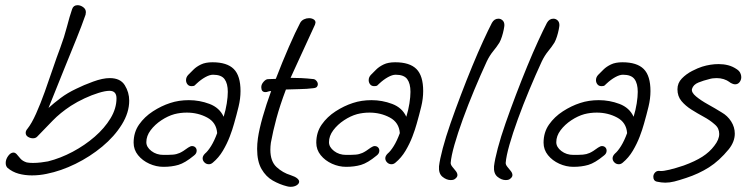

<svg xmlns="http://www.w3.org/2000/svg" viewBox="-20 -665 2904 740"><path d="M103 11Q76 11 52 4.5Q28 -2 9 -18Q2 -25 2 -37Q2 -51 11.5 -64Q21 -77 32 -77Q38 -77 44 -71Q50 -64 58.5 -54Q67 -44 83 -39Q88 -38 94 -37.5Q100 -37 107 -37Q122 -37 138.5 -39Q155 -41 165 -43Q213 -55 260 -80Q307 -105 345 -138Q383 -171 406 -209Q429 -247 429 -286Q429 -315 402 -315Q386 -315 360 -307Q334 -299 306 -286Q278 -273 253 -257Q212 -230 183 -200Q154 -170 123 -138Q117 -132 107 -132Q97 -132 88 -137.5Q79 -143 79 -153Q79 -161 86 -169Q102 -189 119 -227Q136 -265 152.5 -311Q169 -357 184 -401.5Q199 -446 212 -480Q228 -523 238 -562Q248 -601 258 -630Q263 -645 279 -645Q290 -645 300.5 -637.5Q311 -630 311 -618Q311 -617 310.5 -614.5Q310 -612 310 -610V-609Q295 -566 275 -516.5Q255 -467 228.5 -402Q202 -337 167 -249Q188 -268 214 -287.5Q240 -307 274 -323Q302 -337 339 -350.5Q376 -364 403 -364Q444 -364 461 -336.5Q478 -309 478 -277Q478 -231 449.5 -185Q421 -139 374 -100Q327 -61 271 -33.5Q215 -6 160 5Q132 11 103 11Z M610 -22Q582 -22 555.5 -34Q529 -46 512 -67Q495 -88 495 -115Q495 -155 516 -185Q537 -215 569.5 -236Q602 -257 636 -268Q669 -279 708 -279Q749 -279 787.5 -264.5Q826 -250 842 -215Q850 -241 854 -266.5Q858 -292 858 -311Q858 -343 845.5 -360Q833 -377 801 -377Q788 -377 771 -367.5Q754 -358 738 -343Q732 -337 729.5 -335Q727 -333 718 -333Q708 -333 702.5 -340Q697 -347 697 -356Q697 -368 706 -377Q715 -386 726 -397Q737 -408 754.5 -416.5Q772 -425 799 -425Q855 -425 881 -399Q907 -373 907 -314Q907 -285 899.5 -254Q892 -223 882 -188Q876 -166 865.5 -138.5Q855 -111 839 -84Q823 -57 800 -38Q793 -32 785 -32Q775 -32 768 -39Q761 -46 761 -55Q761 -64 770 -73Q781 -82 793.5 -102Q806 -122 817 -152Q814 -193 778.5 -212Q743 -231 700 -231Q675 -231 652 -225Q627 -218 602 -201.5Q577 -185 560.5 -163Q544 -141 544 -117Q544 -98 563.5 -83Q583 -68 610 -68Q633 -68 646.5 -69Q660 -70 672.5 -75.5Q685 -81 705 -96Q714 -102 720 -102Q728 -102 733 -97Q738 -92 738 -84Q738 -73 727 -65Q693 -37 667.5 -29.5Q642 -22 610 -22Z M1100 55Q1096 55 1093 54.5Q1090 54 1086 53Q1058 46 1031.5 31Q1005 16 988 -13.5Q971 -43 971 -91Q971 -110 974 -132Q979 -167 992.5 -214.5Q1006 -262 1025 -314H1024Q1018 -314 1013 -312Q1008 -310 1003 -310Q987 -310 987 -329Q987 -340 996 -350Q1005 -360 1013 -360L1043 -361Q1068 -426 1093.5 -484.5Q1119 -543 1137 -577Q1142 -586 1151.5 -590.5Q1161 -595 1171 -595Q1181 -595 1188.5 -590.5Q1196 -586 1196 -578Q1196 -576 1194 -570L1132 -435Q1123 -416 1115.5 -399Q1108 -382 1100 -365Q1120 -365 1141.5 -364Q1163 -363 1190 -360Q1195 -359 1200 -353Q1205 -347 1205 -340Q1205 -335 1201.5 -330.5Q1198 -326 1187 -325Q1163 -322 1134 -321.5Q1105 -321 1082 -320Q1059 -259 1045.5 -209Q1032 -159 1024 -115Q1023 -108 1022.5 -101Q1022 -94 1022 -88Q1022 -43 1046 -21Q1070 1 1100 10Q1118 16 1125.5 22.5Q1133 29 1133 35Q1133 43 1123.5 49Q1114 55 1100 55Z M1314 -22Q1286 -22 1259.5 -34Q1233 -46 1216 -67Q1199 -88 1199 -115Q1199 -155 1220 -185Q1241 -215 1273.5 -236Q1306 -257 1340 -268Q1373 -279 1412 -279Q1453 -279 1491.5 -264.5Q1530 -250 1546 -215Q1554 -241 1558 -266.5Q1562 -292 1562 -311Q1562 -343 1549.5 -360Q1537 -377 1505 -377Q1492 -377 1475 -367.5Q1458 -358 1442 -343Q1436 -337 1433.5 -335Q1431 -333 1422 -333Q1412 -333 1406.5 -340Q1401 -347 1401 -356Q1401 -368 1410 -377Q1419 -386 1430 -397Q1441 -408 1458.5 -416.5Q1476 -425 1503 -425Q1559 -425 1585 -399Q1611 -373 1611 -314Q1611 -285 1603.5 -254Q1596 -223 1586 -188Q1580 -166 1569.5 -138.5Q1559 -111 1543 -84Q1527 -57 1504 -38Q1497 -32 1489 -32Q1479 -32 1472 -39Q1465 -46 1465 -55Q1465 -64 1474 -73Q1485 -82 1497.5 -102Q1510 -122 1521 -152Q1518 -193 1482.5 -212Q1447 -231 1404 -231Q1379 -231 1356 -225Q1331 -218 1306 -201.5Q1281 -185 1264.5 -163Q1248 -141 1248 -117Q1248 -98 1267.5 -83Q1287 -68 1314 -68Q1337 -68 1350.5 -69Q1364 -70 1376.5 -75.5Q1389 -81 1409 -96Q1418 -102 1424 -102Q1432 -102 1437 -97Q1442 -92 1442 -84Q1442 -73 1431 -65Q1397 -37 1371.5 -29.5Q1346 -22 1314 -22Z M1717 29Q1701 29 1685.5 16.5Q1670 4 1672 -24Q1675 -50 1686.5 -93.5Q1698 -137 1716.5 -190Q1735 -243 1756.5 -299.5Q1778 -356 1800 -409.5Q1822 -463 1842 -506.5Q1862 -550 1876 -577Q1885 -593 1901 -593Q1910 -593 1917 -586.5Q1924 -580 1924 -568Q1924 -564 1921.5 -551Q1919 -538 1914.5 -524Q1910 -510 1905 -501Q1895 -485 1881 -468Q1867 -451 1856 -428Q1832 -376 1808 -318.5Q1784 -261 1764 -206Q1744 -151 1731.5 -107Q1719 -63 1717 -37Q1717 -30 1723.5 -22Q1730 -14 1736.5 -6Q1743 2 1743 10Q1743 18 1733 25Q1728 29 1717 29Z M1929 29Q1913 29 1897.5 16.5Q1882 4 1884 -24Q1887 -50 1898.5 -93.5Q1910 -137 1928.5 -190Q1947 -243 1968.5 -299.5Q1990 -356 2012 -409.5Q2034 -463 2054 -506.5Q2074 -550 2088 -577Q2097 -593 2113 -593Q2122 -593 2129 -586.5Q2136 -580 2136 -568Q2136 -564 2133.5 -551Q2131 -538 2126.5 -524Q2122 -510 2117 -501Q2107 -485 2093 -468Q2079 -451 2068 -428Q2044 -376 2020 -318.5Q1996 -261 1976 -206Q1956 -151 1943.5 -107Q1931 -63 1929 -37Q1929 -30 1935.5 -22Q1942 -14 1948.5 -6Q1955 2 1955 10Q1955 18 1945 25Q1940 29 1929 29Z M2190 -22Q2162 -22 2135.5 -34Q2109 -46 2092 -67Q2075 -88 2075 -115Q2075 -155 2096 -185Q2117 -215 2149.5 -236Q2182 -257 2216 -268Q2249 -279 2288 -279Q2329 -279 2367.5 -264.5Q2406 -250 2422 -215Q2430 -241 2434 -266.5Q2438 -292 2438 -311Q2438 -343 2425.5 -360Q2413 -377 2381 -377Q2368 -377 2351 -367.5Q2334 -358 2318 -343Q2312 -337 2309.5 -335Q2307 -333 2298 -333Q2288 -333 2282.5 -340Q2277 -347 2277 -356Q2277 -368 2286 -377Q2295 -386 2306 -397Q2317 -408 2334.5 -416.5Q2352 -425 2379 -425Q2435 -425 2461 -399Q2487 -373 2487 -314Q2487 -285 2479.5 -254Q2472 -223 2462 -188Q2456 -166 2445.5 -138.5Q2435 -111 2419 -84Q2403 -57 2380 -38Q2373 -32 2365 -32Q2355 -32 2348 -39Q2341 -46 2341 -55Q2341 -64 2350 -73Q2361 -82 2373.5 -102Q2386 -122 2397 -152Q2394 -193 2358.5 -212Q2323 -231 2280 -231Q2255 -231 2232 -225Q2207 -218 2182 -201.5Q2157 -185 2140.5 -163Q2124 -141 2124 -117Q2124 -98 2143.5 -83Q2163 -68 2190 -68Q2213 -68 2226.5 -69Q2240 -70 2252.5 -75.5Q2265 -81 2285 -96Q2294 -102 2300 -102Q2308 -102 2313 -97Q2318 -92 2318 -84Q2318 -73 2307 -65Q2273 -37 2247.5 -29.5Q2222 -22 2190 -22Z M2544 39Q2537 39 2528.5 38Q2520 37 2511 35Q2498 32 2498 16Q2498 7 2505 -0.5Q2512 -8 2525 -6Q2536 -5 2560.5 -11Q2585 -17 2615 -27Q2659 -43 2687 -61Q2715 -79 2733 -103Q2752 -127 2752 -149Q2752 -159 2748 -168.5Q2744 -178 2733 -187Q2716 -202 2692 -215Q2668 -228 2645 -242.5Q2622 -257 2606.5 -275.5Q2591 -294 2591 -321Q2591 -345 2608 -362.5Q2625 -380 2647.5 -391.5Q2670 -403 2686 -408Q2702 -413 2718 -415.5Q2734 -418 2750 -418Q2769 -418 2786.5 -413.5Q2804 -409 2820 -398Q2829 -392 2833 -384Q2837 -376 2837 -368Q2837 -357 2830.5 -348.5Q2824 -340 2813 -340Q2805 -340 2792 -348H2793Q2771 -364 2742 -364Q2726 -364 2713 -360Q2692 -355 2672 -347Q2652 -339 2647 -322Q2644 -309 2662.5 -293.5Q2681 -278 2709 -262.5Q2737 -247 2761 -232Q2784 -219 2798 -197Q2812 -175 2812 -150Q2812 -119 2789 -90Q2752 -45 2712.5 -20Q2673 5 2624 21Q2597 30 2579 34.5Q2561 39 2544 39Z"/></svg>

Font: Grape Nuts
Style: Regular
Weight: 400
Designer: Robert E. Leuschke
Foundry: Robert E. Leuschke
Version: Version 1.010; ttfautohint (v1.8.3)